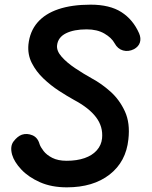

<svg xmlns="http://www.w3.org/2000/svg" viewBox="-20 -798 652 824"><path d="M267 6Q201 6 151.5 -16Q102 -38 71.5 -70.5Q41 -103 32 -134Q22 -170 38.5 -191.5Q55 -213 74 -220Q96 -227 119 -217.5Q142 -208 150 -179Q154 -167 167 -150Q180 -133 204.5 -120.5Q229 -108 266 -108Q310 -108 343 -119.5Q376 -131 395.5 -153Q415 -175 418 -204Q423 -254 392.5 -294.5Q362 -335 298 -369Q269 -385 233.5 -408Q198 -431 166.5 -461Q135 -491 116.5 -527.5Q98 -564 102 -607Q108 -663 140.5 -701Q173 -739 230.5 -758.5Q288 -778 369 -778Q451 -778 501 -746Q551 -714 577 -655Q586 -634 580.5 -616Q575 -598 555 -587Q531 -575 508 -581.5Q485 -588 472 -612Q459 -636 428 -654Q397 -672 352 -672Q297 -672 263 -655Q229 -638 225 -604Q222 -580 244.5 -554.5Q267 -529 303 -505Q339 -481 375 -461Q416 -439 454.5 -404.5Q493 -370 516 -320Q539 -270 531 -200Q521 -104 450.5 -49Q380 6 267 6Z"/></svg>

Font: Edu SA Beginner
Style: Bold
Weight: 700
Version: Version 1.003